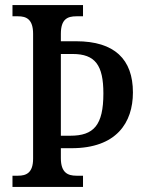

<svg xmlns="http://www.w3.org/2000/svg" viewBox="-20 -734 572 754"><path d="M29 0H306V-44H280C246 -44 219 -56 219 -113V-152H261C437 -152 502 -252 502 -371C502 -501 430 -572 279 -572H219V-601C219 -659 245 -670 280 -670H306V-714H29V-670H51C83 -670 110 -659 110 -601V-111C110 -55 83 -44 51 -44H29ZM256 -201H219V-522H265C354 -522 386 -478 386 -367C386 -242 348 -201 256 -201Z"/></svg>

Font: Noto Serif Georgian Condensed Medium
Style: Regular
Weight: 500
Width: 3
Designer: Monotype Design Team, Akaki Razmadze
Foundry: Google LLC
Version: Version 2.003